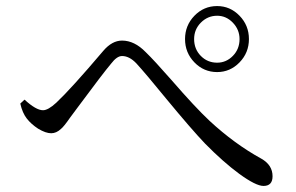

<svg xmlns="http://www.w3.org/2000/svg" viewBox="-20 -692 976 634"><path d="M850 -78Q825 -78 770 -118Q717 -157 657 -218Q613 -264 528 -367Q462 -448 430 -483Q407 -507 383 -507Q366 -507 347 -482Q320 -450 237 -338Q219 -314 211 -303Q191 -274 181 -266Q166 -252 149 -252Q131 -252 106 -267Q83 -282 68.5 -300.5Q54 -319 47 -350L61 -363Q99 -328 122 -328Q139 -328 166 -353Q215 -399 321 -524Q350 -558 383 -558Q424 -558 461 -520Q489 -493 546 -428Q624 -338 672 -293Q754 -217 843 -168Q880 -147 880 -110Q880 -78 850 -78ZM697 -454Q653 -454 622 -486Q591 -518 591 -563Q591 -608 622 -640Q653 -672 697 -672Q740 -672 771 -640Q802 -608 802 -563Q802 -518 771 -486Q740 -454 697 -454ZM697 -485Q727 -485 749 -507.5Q771 -530 771 -563Q771 -594 749 -617Q727 -640 697 -640Q666 -640 643.5 -617.5Q621 -595 621 -563Q621 -530 643 -507.5Q665 -485 697 -485Z"/></svg>

Font: GenRyuMin TW R
Style: Regular
Weight: 400
Version: Version 1.501;PS 1;hotconv 16.6.51;makeotf.lib2.5.65220